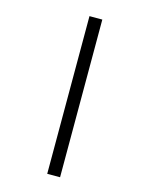

<svg xmlns="http://www.w3.org/2000/svg" viewBox="-123 -812 724 968"><g transform="rotate(15 239.0 -328.5)"><path d="M221 -740H288V83H221Z"/></g></svg>

Font: D-DIN
Style: DIN-Italic
Weight: 400
Italic angle: -12°
Designer: Charles Nix
Foundry: Datto Inc.
Version: Version 1.00